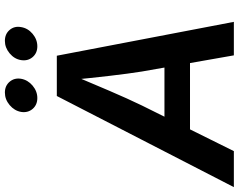

<svg xmlns="http://www.w3.org/2000/svg" viewBox="-137 -865 981 789"><g transform="rotate(-90 353.5 -470.5)"><path d="M-21 0 353.5 -727.5H519L658.2 0H520.5L454.1 -377.9Q445.3 -433.1 436.5 -508.8Q427.7 -584.5 418.5 -678.7H445.8Q407.2 -586.9 375 -511.7Q342.8 -436.5 314.5 -377.9L127 0ZM156.7 -180.2 173.8 -285.2H557.1L540 -180.2ZM557.6 -807.6Q529.8 -807.6 513.2 -827.1Q496.6 -846.7 501 -874.5Q505.4 -901.9 528.8 -921.4Q552.2 -940.9 580.1 -940.9Q608.4 -940.9 625 -921.4Q641.6 -901.9 636.7 -874.5Q632.3 -846.7 609.1 -827.1Q585.9 -807.6 557.6 -807.6ZM345.2 -807.6Q316.9 -807.6 300.3 -827.1Q283.7 -846.7 288.1 -874.5Q293 -901.9 316.2 -921.4Q339.4 -940.9 367.7 -940.9Q395.5 -940.9 412.1 -921.4Q428.7 -901.9 424.3 -874.5Q419.4 -846.7 396.2 -827.1Q373 -807.6 345.2 -807.6Z"/></g></svg>

Font: Inter SemiBold
Style: Italic
Weight: 600
Italic angle: -9.3988°
Designer: Rasmus Andersson
Foundry: rsms
Version: Version 4.001;git-66647c0bb